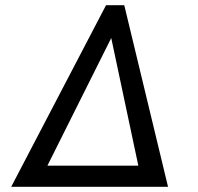

<svg xmlns="http://www.w3.org/2000/svg" viewBox="-20 -717 759 737"><path d="M23 0 387 -697H457L625 0ZM162 -81H511L407 -571Z"/></svg>

Font: Hanken Grotesk
Style: Italic
Weight: 400
Italic angle: -8°
Designer: Alfredo Marco Pradil
Foundry: Hanken Design Co.
Version: Version 3.013